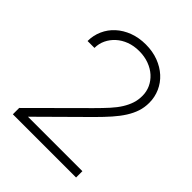

<svg xmlns="http://www.w3.org/2000/svg" viewBox="-197 -825 945 945"><g transform="rotate(45 275.0 -353.0)"><path d="M50 -44 309 -302Q342 -335 366 -361.5Q390 -388 405.5 -413Q421 -438 429 -462.5Q437 -487 437 -515Q437 -545 425 -571Q413 -597 391 -617Q369 -637 338 -648.5Q307 -660 270 -660Q233 -660 202.5 -648.5Q172 -637 150 -617Q128 -597 115.5 -571Q103 -545 103 -515H55Q55 -554 70.5 -589Q86 -624 114.5 -650Q143 -676 182.5 -691Q222 -706 270 -706Q318 -706 357.5 -691Q397 -676 425.5 -650Q454 -624 469.5 -589Q485 -554 485 -515Q485 -482 475.5 -453.5Q466 -425 448 -396.5Q430 -368 403.5 -338Q377 -308 343 -274L111 -44H490V0H50Z"/></g></svg>

Font: PT Root UI Web Light
Style: Regular
Weight: 300
Designer: Vitaly Kuzmin
Foundry: ParaType Ltd.
Version: Version 1.000W